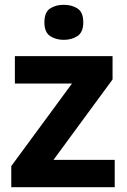

<svg xmlns="http://www.w3.org/2000/svg" viewBox="-20 -780 528 800"><path d="M458 0H27V-88L280 -432H42V-546H449V-449L203 -114H458ZM246 -760Q279 -760 303 -744.5Q327 -729 327 -687Q327 -646 303 -630Q279 -614 246 -614Q212 -614 188.5 -630Q165 -646 165 -687Q165 -729 188.5 -744.5Q212 -760 246 -760Z"/></svg>

Font: Noto IKEA Latin
Style: Bold
Weight: 700
Designer: Monotype Design Team
Foundry: Monotype Imaging Inc.
Version: Version 1.0